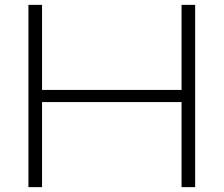

<svg xmlns="http://www.w3.org/2000/svg" viewBox="-20 -770 920 790"><path d="M97 -750H153V0H97ZM727 -750H783V0H727ZM123 -400H767V-350H123Z"/></svg>

Font: Unbounded ExtraLight
Style: Regular
Weight: 250
Designer: Luke Prowse, Jean-Baptiste Morizot, Fátima Lázaro, Florian Runge
Foundry: NaN
Version: Version 1.701;gftools[0.9.28.dev5+ged2979d]